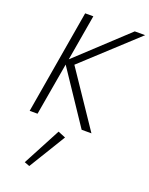

<svg xmlns="http://www.w3.org/2000/svg" viewBox="-184 -793 944 1215"><g transform="rotate(20 288.0 -185.5)"><path d="M172 -700 53 0H106L167 -353L403 0H469L219 -371L576 -700H506L174 -391L227 -700ZM270 61 135 316 170 329 321 82Z"/></g></svg>

Font: Jost Light
Style: Italic
Weight: 300
Italic angle: -5°
Version: Version 3.710